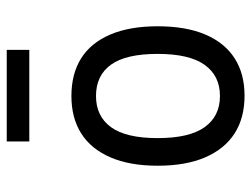

<svg xmlns="http://www.w3.org/2000/svg" viewBox="-108 -629 746 570"><g transform="rotate(-90 265.0 -344.0)"><path d="M266 9Q200 9 154 -20.5Q108 -50 83 -107.5Q58 -165 58 -249Q58 -332 83 -389.5Q108 -447 154 -476Q200 -505 265 -505Q331 -505 377 -476Q423 -447 447.5 -389.5Q472 -332 472 -249Q472 -165 447.5 -107.5Q423 -50 377 -20.5Q331 9 266 9ZM265 -64Q325 -64 357.5 -109.5Q390 -155 390 -249Q390 -343 358 -387.5Q326 -432 265 -432Q205 -432 172.5 -387.5Q140 -343 140 -249Q140 -155 172.5 -109.5Q205 -64 265 -64ZM130 -630V-697H402V-630Z"/></g></svg>

Font: Nunito Sans 7pt Condensed
Style: Regular
Weight: 400
Width: 3
Designer: Vernon Adams
Foundry: Vernon Adams
Version: Version 3.101;gftools[0.9.27]